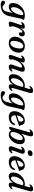

<svg xmlns="http://www.w3.org/2000/svg" viewBox="2308 -3112 1012 5760"><g transform="rotate(90 2814.0 -232.0)"><path d="M418 -4Q400 81.5 354.5 138.5Q309 195.5 240 224.2Q171 253 82.5 253Q18.5 253 -13.5 232.2Q-45.5 211.5 -45.5 178.5Q-45.5 156 -30.2 140.2Q-15 124.5 11.5 124.5Q31.5 124.5 49 135.8Q66.5 147 82.5 161.8Q98.5 176.5 114.8 187.8Q131 199 149 199Q179 199 205.5 185.5Q232 172 252.8 142.2Q273.5 112.5 285.5 62.5L349.5 -201L367 -190Q343.5 -126.5 307.5 -81.5Q271.5 -36.5 227.8 -12.8Q184 11 135.5 11Q99 11 72.8 -4.8Q46.5 -20.5 34.2 -53.2Q22 -86 26.5 -136Q30.5 -187 50.2 -235.8Q70 -284.5 103 -327Q136 -369.5 180.5 -401.8Q225 -434 279 -452.5Q333 -471 394 -471Q440.5 -471 471 -464.5Q501.5 -458 516 -447Q530.5 -436 529 -422.5Q528 -410.5 521.2 -404.5Q514.5 -398.5 507.5 -392.5Q500.5 -386.5 498 -374ZM149.5 -145Q147 -111.5 152.5 -92.2Q158 -73 169.2 -65Q180.5 -57 195 -57Q218 -57 243 -75.2Q268 -93.5 291.8 -125.5Q315.5 -157.5 335.2 -197.8Q355 -238 368.2 -282.2Q381.5 -326.5 385 -369Q389 -397.5 382 -410.8Q375 -424 358 -424Q330 -424 301.8 -408.2Q273.5 -392.5 247.5 -365Q221.5 -337.5 200.5 -302Q179.5 -266.5 166.2 -226.2Q153 -186 149.5 -145Z M602 -359.5Q595.5 -362.5 595.5 -371.2Q595.5 -380 602 -392.5Q615 -416 635.8 -433.5Q656.5 -451 682.8 -460.8Q709 -470.5 738 -470.5Q766 -470.5 780.8 -457.2Q795.5 -444 795.5 -419Q795.5 -398.5 787 -371.8Q778.5 -345 767.2 -316Q756 -287 746.8 -260.2Q737.5 -233.5 736 -213L727.5 -214.5Q744.5 -275.5 769 -323Q793.5 -370.5 823 -403.2Q852.5 -436 883.8 -453.2Q915 -470.5 945 -470.5Q984.5 -470.5 1005 -447.5Q1025.5 -424.5 1024 -387.5Q1023.5 -358 1012.5 -337Q1001.5 -316 984.5 -305Q967.5 -294 947.5 -294Q925.5 -294 915.5 -304Q905.5 -314 905.5 -327Q905.5 -338.5 909 -349Q912.5 -359.5 912.5 -370.5Q912.5 -382.5 907 -389.8Q901.5 -397 889.5 -397Q869 -397 843.5 -373.2Q818 -349.5 791.8 -302Q765.5 -254.5 742 -182.5Q730.5 -147.5 725.2 -126.5Q720 -105.5 720 -89Q720 -75.5 725.2 -68.5Q730.5 -61.5 736 -55Q741.5 -48.5 741.5 -36Q741.5 -23 729.2 -12Q717 -1 693 5.2Q669 11.5 633.5 11.5Q608 11.5 595.8 0.2Q583.5 -11 583.8 -33.5Q584 -56 595.5 -89L673 -321Q686.5 -359.5 682.8 -375Q679 -390.5 666 -390.5Q658 -390.5 649.2 -385.8Q640.5 -381 627.5 -368.5Q619 -361 613.2 -359Q607.5 -357 602 -359.5Z M1325 -471Q1391 -469.5 1437 -440.5Q1483 -411.5 1502.8 -358.8Q1522.5 -306 1509 -232.5Q1499 -177.5 1473 -132Q1447 -86.5 1408.8 -54Q1370.5 -21.5 1323 -4.5Q1275.5 12.5 1222 11Q1157.5 9.5 1112 -19.2Q1066.5 -48 1047 -101Q1027.5 -154 1040.5 -227Q1051 -282.5 1076.5 -328Q1102 -373.5 1139.8 -406Q1177.5 -438.5 1224.5 -455.5Q1271.5 -472.5 1325 -471ZM1222 -36Q1242 -33.5 1261.2 -40.8Q1280.5 -48 1298.2 -64Q1316 -80 1331.2 -104.2Q1346.5 -128.5 1358.5 -160.8Q1370.5 -193 1379 -232.5Q1392 -294.5 1389 -335.8Q1386 -377 1369.5 -399Q1353 -421 1324.5 -424Q1305 -426 1286.2 -418.8Q1267.5 -411.5 1250.2 -395.8Q1233 -380 1218 -355.8Q1203 -331.5 1191 -299Q1179 -266.5 1170.5 -227Q1157.5 -165 1160.2 -123.8Q1163 -82.5 1179.2 -60.8Q1195.5 -39 1222 -36Z M1606 -359.5Q1599.5 -362.5 1599.5 -371.2Q1599.5 -380 1606 -392.5Q1625.5 -428 1662.2 -449.2Q1699 -470.5 1744.5 -470.5Q1774 -470.5 1791 -457.5Q1808 -444.5 1808 -419Q1808 -404 1801.8 -384.8Q1795.5 -365.5 1784.8 -339.8Q1774 -314 1759.8 -279.5Q1745.5 -245 1730 -199.5L1725.5 -217.5Q1754 -288.5 1789.8 -337.2Q1825.5 -386 1863.8 -415.2Q1902 -444.5 1939 -457.5Q1976 -470.5 2006.5 -470.5Q2049.5 -470.5 2068 -452Q2086.5 -433.5 2085.5 -400Q2084.5 -366.5 2068 -320.5L2004 -138Q1990.5 -99 1994.2 -83.8Q1998 -68.5 2010.5 -68.5Q2018.5 -68.5 2027.2 -73.2Q2036 -78 2048.5 -90.5Q2057.5 -98 2063.2 -100Q2069 -102 2074.5 -99.5Q2080.5 -96.5 2080.5 -87.8Q2080.5 -79 2074 -66.5Q2055 -31 2018.8 -10Q1982.5 11 1937.5 11Q1903.5 11 1886.5 -3.8Q1869.5 -18.5 1868.8 -46.8Q1868 -75 1881.5 -114L1947 -301.5Q1964 -348.5 1958.8 -368Q1953.5 -387.5 1927.5 -387.5Q1908.5 -387.5 1883.8 -374.8Q1859 -362 1833.2 -336.8Q1807.5 -311.5 1783.8 -273.8Q1760 -236 1742 -186Q1731.5 -156 1725.2 -137.2Q1719 -118.5 1716.2 -106.8Q1713.5 -95 1713.5 -87Q1713.5 -73.5 1718 -63.5Q1722.5 -53.5 1722.5 -40Q1722.5 -17 1696.2 -3Q1670 11 1625 11Q1590 11 1582.5 -14.2Q1575 -39.5 1593.5 -90L1676 -321Q1690 -359.5 1686.2 -375Q1682.5 -390.5 1669.5 -390.5Q1662 -390.5 1653.2 -385.8Q1644.5 -381 1631.5 -368.5Q1623 -361 1617.2 -359Q1611.5 -357 1606 -359.5Z M2715 -593 2582.5 -138.5Q2575 -112 2574 -96.5Q2573 -81 2577.5 -74.2Q2582 -67.5 2590.5 -67.5Q2598.5 -67.5 2607.2 -72.2Q2616 -77 2628.5 -89.5Q2637.5 -97 2643.2 -99Q2649 -101 2654.5 -98.5Q2660.5 -95.5 2660.5 -86.8Q2660.5 -78 2654 -65.5Q2641.5 -42 2621.5 -25Q2601.5 -8 2577 1.5Q2552.5 11 2526.5 11Q2495 11 2479.2 -5Q2463.5 -21 2463.5 -50Q2463.5 -65 2467.2 -85Q2471 -105 2479 -135Q2487 -165 2500 -208.5L2515.5 -200.5Q2485 -129.5 2445.5 -82.5Q2406 -35.5 2362.8 -12.2Q2319.5 11 2276 11Q2215 11 2184.2 -28.2Q2153.5 -67.5 2162 -149Q2167.5 -213.5 2197 -271.5Q2226.5 -329.5 2273.5 -374.2Q2320.5 -419 2379.8 -444.8Q2439 -470.5 2504.5 -470.5Q2540 -470.5 2564.8 -460.5Q2589.5 -450.5 2603.2 -433.5Q2617 -416.5 2620.5 -395L2548 -382Q2542 -404 2529 -414.8Q2516 -425.5 2491 -425.5Q2461 -425.5 2431.2 -408.5Q2401.5 -391.5 2375.2 -362Q2349 -332.5 2328.2 -295Q2307.5 -257.5 2295.2 -216.2Q2283 -175 2281.5 -134.5Q2280 -92 2294 -73.8Q2308 -55.5 2331 -55.5Q2351 -55.5 2375 -71.5Q2399 -87.5 2423.5 -116.2Q2448 -145 2469 -183.8Q2490 -222.5 2503.5 -267.5L2594 -569.5Q2605.5 -608.5 2602 -623.8Q2598.5 -639 2585.5 -639Q2578 -639 2569 -634.2Q2560 -629.5 2547.5 -617Q2538.5 -609.5 2532.8 -607.5Q2527 -605.5 2522 -608Q2515.5 -611 2515.5 -619.8Q2515.5 -628.5 2522 -641Q2535 -664.5 2555.2 -682Q2575.5 -699.5 2601.8 -709Q2628 -718.5 2657.5 -718.5Q2691 -718.5 2707.2 -704Q2723.5 -689.5 2725 -661.2Q2726.5 -633 2715 -593Z M3128 -4Q3110 81.5 3064.5 138.5Q3019 195.5 2950 224.2Q2881 253 2792.5 253Q2728.5 253 2696.5 232.2Q2664.5 211.5 2664.5 178.5Q2664.5 156 2679.8 140.2Q2695 124.5 2721.5 124.5Q2741.5 124.5 2759 135.8Q2776.5 147 2792.5 161.8Q2808.5 176.5 2824.8 187.8Q2841 199 2859 199Q2889 199 2915.5 185.5Q2942 172 2962.8 142.2Q2983.5 112.5 2995.5 62.5L3059.5 -201L3077 -190Q3053.5 -126.5 3017.5 -81.5Q2981.5 -36.5 2937.8 -12.8Q2894 11 2845.5 11Q2809 11 2782.8 -4.8Q2756.5 -20.5 2744.2 -53.2Q2732 -86 2736.5 -136Q2740.5 -187 2760.2 -235.8Q2780 -284.5 2813 -327Q2846 -369.5 2890.5 -401.8Q2935 -434 2989 -452.5Q3043 -471 3104 -471Q3150.5 -471 3181 -464.5Q3211.5 -458 3226 -447Q3240.5 -436 3239 -422.5Q3238 -410.5 3231.2 -404.5Q3224.5 -398.5 3217.5 -392.5Q3210.5 -386.5 3208 -374ZM2859.5 -145Q2857 -111.5 2862.5 -92.2Q2868 -73 2879.2 -65Q2890.5 -57 2905 -57Q2928 -57 2953 -75.2Q2978 -93.5 3001.8 -125.5Q3025.5 -157.5 3045.2 -197.8Q3065 -238 3078.2 -282.2Q3091.5 -326.5 3095 -369Q3099 -397.5 3092 -410.8Q3085 -424 3068 -424Q3040 -424 3011.8 -408.2Q2983.5 -392.5 2957.5 -365Q2931.5 -337.5 2910.5 -302Q2889.5 -266.5 2876.2 -226.2Q2863 -186 2859.5 -145Z M3333 -207Q3333 -207 3351.2 -213.8Q3369.5 -220.5 3399 -231Q3428.5 -241.5 3462.5 -253.8Q3496.5 -266 3529 -277.8Q3561.5 -289.5 3585.5 -298.5L3572.5 -282Q3577 -295.5 3579.5 -313Q3582 -330.5 3582 -354Q3582 -386 3568.8 -406.5Q3555.5 -427 3533 -427Q3511 -427 3488 -410.5Q3465 -394 3444.8 -364.2Q3424.5 -334.5 3410.5 -294.2Q3396.5 -254 3393 -207Q3387.5 -134 3414.8 -97Q3442 -60 3493.5 -60Q3523.5 -60 3551.2 -71.2Q3579 -82.5 3601.5 -104Q3624 -125.5 3637.5 -155.5Q3646 -167.5 3652.5 -171.8Q3659 -176 3666.5 -176Q3675.5 -175.5 3680.8 -167.8Q3686 -160 3682 -143Q3673.5 -103.5 3643.5 -68.2Q3613.5 -33 3563.2 -11Q3513 11 3442.5 11Q3381 11 3341 -11.5Q3301 -34 3283.5 -75.5Q3266 -117 3270 -175Q3274.5 -235 3298.8 -288.5Q3323 -342 3362.2 -383Q3401.5 -424 3451.5 -447.2Q3501.5 -470.5 3557.5 -470.5Q3599.5 -470.5 3627.5 -454.8Q3655.5 -439 3670.2 -412.2Q3685 -385.5 3687.5 -352Q3688.5 -344 3692 -338.2Q3695.5 -332.5 3702.5 -332Q3709.5 -332 3713.2 -328.5Q3717 -325 3717 -318.5Q3717 -310 3709.8 -302.8Q3702.5 -295.5 3682.5 -289Q3662 -282 3628.8 -270.8Q3595.5 -259.5 3556.8 -246Q3518 -232.5 3479 -219.2Q3440 -206 3408 -195Q3376 -184 3356.5 -177.2Q3337 -170.5 3337 -170.5Z M3892.5 -569.5Q3904 -608.5 3900.5 -623.8Q3897 -639 3884 -639Q3876.5 -639 3867.8 -634.2Q3859 -629.5 3846 -617Q3837.5 -609.5 3831.8 -607.5Q3826 -605.5 3820.5 -608Q3814 -611 3814 -619.8Q3814 -628.5 3820.5 -641Q3833.5 -664.5 3854 -682Q3874.5 -699.5 3900.5 -709Q3926.5 -718.5 3956 -718.5Q4006 -718.5 4018.2 -686Q4030.5 -653.5 4013 -593L3918 -267.5L3896.5 -266.5Q3913.5 -313 3939.2 -350.8Q3965 -388.5 3997 -415Q4029 -441.5 4065 -455.8Q4101 -470 4137.5 -470Q4176 -470 4203 -453.5Q4230 -437 4244.5 -406.2Q4259 -375.5 4259 -331.5Q4258.5 -262.5 4233.8 -200.8Q4209 -139 4167.2 -91.2Q4125.5 -43.5 4074.8 -16.2Q4024 11 3972 11Q3915.5 11 3879 -18.8Q3842.5 -48.5 3846 -106L3870 -92.5L3811.5 -20.5Q3798 -7.5 3787 -1.8Q3776 4 3766.5 4Q3755.5 4 3749 -2.5Q3742.5 -9 3742.2 -23.2Q3742 -37.5 3748.5 -62ZM4079.5 -410Q4055 -409.5 4029 -390.5Q4003 -371.5 3979.2 -339.8Q3955.5 -308 3936.2 -269Q3917 -230 3905.8 -189Q3894.5 -148 3894 -111Q3893.5 -73.5 3911.2 -55.5Q3929 -37.5 3954.5 -37.5Q3978 -37.5 4003 -54.2Q4028 -71 4051.8 -100.5Q4075.5 -130 4094.5 -167.8Q4113.5 -205.5 4124.8 -247.8Q4136 -290 4136 -332.5Q4136 -361.5 4128.5 -378.5Q4121 -395.5 4108.2 -403Q4095.5 -410.5 4079.5 -410Z M4457.5 -138Q4444 -99.5 4447.8 -84Q4451.5 -68.5 4464 -68.5Q4472 -68.5 4480.8 -73.5Q4489.5 -78.5 4502 -90.5Q4511 -98.5 4516.8 -100.5Q4522.5 -102.5 4528 -99.5Q4534 -96.5 4534 -88Q4534 -79.5 4527.5 -66.5Q4508.5 -31.5 4472.2 -10.2Q4436 11 4391 11Q4357 11 4339.8 -4Q4322.5 -19 4322 -47.2Q4321.5 -75.5 4336 -115L4412 -321Q4426.5 -359.5 4422.8 -375Q4419 -390.5 4406 -390.5Q4398 -390.5 4389.2 -385.8Q4380.5 -381 4367.5 -368.5Q4359 -361 4353.2 -359Q4347.5 -357 4342 -359.5Q4335.5 -362.5 4335.5 -371.2Q4335.5 -380 4342 -392.5Q4361 -427.5 4397 -449Q4433 -470.5 4477 -470.5Q4508.5 -470.5 4525.8 -455.8Q4543 -441 4545 -412Q4547 -383 4531.5 -340.5ZM4513.5 -558Q4477.5 -558 4459 -576.5Q4440.5 -595 4442.5 -621.5Q4444.5 -643 4457.8 -661.2Q4471 -679.5 4493.5 -690.8Q4516 -702 4545.5 -702Q4583 -702 4600 -683Q4617 -664 4614.5 -637.5Q4613 -615 4599.5 -597Q4586 -579 4564 -568.5Q4542 -558 4513.5 -558Z M4683.5 -207Q4683.5 -207 4701.8 -213.8Q4720 -220.5 4749.5 -231Q4779 -241.5 4813 -253.8Q4847 -266 4879.5 -277.8Q4912 -289.5 4936 -298.5L4923 -282Q4927.5 -295.5 4930 -313Q4932.5 -330.5 4932.5 -354Q4932.5 -386 4919.2 -406.5Q4906 -427 4883.5 -427Q4861.5 -427 4838.5 -410.5Q4815.5 -394 4795.2 -364.2Q4775 -334.5 4761 -294.2Q4747 -254 4743.5 -207Q4738 -134 4765.2 -97Q4792.5 -60 4844 -60Q4874 -60 4901.8 -71.2Q4929.5 -82.5 4952 -104Q4974.5 -125.5 4988 -155.5Q4996.5 -167.5 5003 -171.8Q5009.5 -176 5017 -176Q5026 -175.5 5031.2 -167.8Q5036.5 -160 5032.5 -143Q5024 -103.5 4994 -68.2Q4964 -33 4913.8 -11Q4863.5 11 4793 11Q4731.5 11 4691.5 -11.5Q4651.5 -34 4634 -75.5Q4616.5 -117 4620.5 -175Q4625 -235 4649.2 -288.5Q4673.5 -342 4712.8 -383Q4752 -424 4802 -447.2Q4852 -470.5 4908 -470.5Q4950 -470.5 4978 -454.8Q5006 -439 5020.8 -412.2Q5035.5 -385.5 5038 -352Q5039 -344 5042.5 -338.2Q5046 -332.5 5053 -332Q5060 -332 5063.8 -328.5Q5067.5 -325 5067.5 -318.5Q5067.5 -310 5060.2 -302.8Q5053 -295.5 5033 -289Q5012.5 -282 4979.2 -270.8Q4946 -259.5 4907.2 -246Q4868.5 -232.5 4829.5 -219.2Q4790.5 -206 4758.5 -195Q4726.5 -184 4707 -177.2Q4687.5 -170.5 4687.5 -170.5Z M5664 -593 5531.5 -138.5Q5524 -112 5523 -96.5Q5522 -81 5526.5 -74.2Q5531 -67.5 5539.5 -67.5Q5547.5 -67.5 5556.2 -72.2Q5565 -77 5577.5 -89.5Q5586.5 -97 5592.2 -99Q5598 -101 5603.5 -98.5Q5609.5 -95.5 5609.5 -86.8Q5609.5 -78 5603 -65.5Q5590.5 -42 5570.5 -25Q5550.5 -8 5526 1.5Q5501.5 11 5475.5 11Q5444 11 5428.2 -5Q5412.5 -21 5412.5 -50Q5412.5 -65 5416.2 -85Q5420 -105 5428 -135Q5436 -165 5449 -208.5L5464.5 -200.5Q5434 -129.5 5394.5 -82.5Q5355 -35.5 5311.8 -12.2Q5268.5 11 5225 11Q5164 11 5133.2 -28.2Q5102.5 -67.5 5111 -149Q5116.5 -213.5 5146 -271.5Q5175.5 -329.5 5222.5 -374.2Q5269.5 -419 5328.8 -444.8Q5388 -470.5 5453.5 -470.5Q5489 -470.5 5513.8 -460.5Q5538.5 -450.5 5552.2 -433.5Q5566 -416.5 5569.5 -395L5497 -382Q5491 -404 5478 -414.8Q5465 -425.5 5440 -425.5Q5410 -425.5 5380.2 -408.5Q5350.5 -391.5 5324.2 -362Q5298 -332.5 5277.2 -295Q5256.5 -257.5 5244.2 -216.2Q5232 -175 5230.5 -134.5Q5229 -92 5243 -73.8Q5257 -55.5 5280 -55.5Q5300 -55.5 5324 -71.5Q5348 -87.5 5372.5 -116.2Q5397 -145 5418 -183.8Q5439 -222.5 5452.5 -267.5L5543 -569.5Q5554.5 -608.5 5551 -623.8Q5547.5 -639 5534.5 -639Q5527 -639 5518 -634.2Q5509 -629.5 5496.5 -617Q5487.5 -609.5 5481.8 -607.5Q5476 -605.5 5471 -608Q5464.5 -611 5464.5 -619.8Q5464.5 -628.5 5471 -641Q5484 -664.5 5504.2 -682Q5524.5 -699.5 5550.8 -709Q5577 -718.5 5606.5 -718.5Q5640 -718.5 5656.2 -704Q5672.5 -689.5 5674 -661.2Q5675.5 -633 5664 -593Z"/></g></svg>

Font: Fraunces Medium
Style: Italic
Weight: 500
Italic angle: -16°
Version: Version 1.000;[b76b70a41]